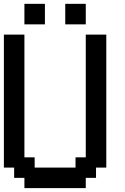

<svg xmlns="http://www.w3.org/2000/svg" viewBox="-20 -967 644 987"><path d="M262.7 0H105.5V-26.4V-52.7H79.1H52.7V-79.1V-105.5H26.4H0V-447.3V-789.1H52.7H105.5V-473.6V-158.2H131.8H158.2V-131.8V-105.5H262.7H368.2V-131.8V-158.2H394.5H420.9V-473.6V-789.1H473.6H526.4V-447.3V-105.5H500H473.6V-79.1V-52.7H447.3H420.9V-26.4V0ZM158.2 -841.8H105.5V-894.5V-947.3H158.2H210.9V-894.5V-841.8ZM368.2 -841.8H315.4V-894.5V-947.3H368.2H420.9V-894.5V-841.8Z"/></svg>

Font: VCR Jazz Mono
Style: Regular
Weight: 400
Version: Version 3.1